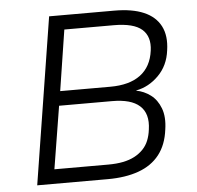

<svg xmlns="http://www.w3.org/2000/svg" viewBox="-51 -757 829 809"><g transform="rotate(-5 363.5 -352.5)"><path d="M74 0 186 -705H461Q537 -705 586 -684Q635 -663 656.5 -621.5Q678 -580 669 -519Q661 -455 619.5 -413.5Q578 -372 525 -362L524 -361Q557 -355 584.5 -334.5Q612 -314 626 -277Q640 -240 632 -187Q624 -123 591.5 -81.5Q559 -40 503.5 -20Q448 0 372 0ZM152 -61H380Q415 -61 442.5 -66.5Q470 -72 491 -83Q512 -94 527.5 -110Q543 -126 551.5 -147Q560 -168 563 -193Q568 -227 561 -252Q554 -277 535.5 -293.5Q517 -310 488 -318Q459 -326 419 -326H195ZM205 -387H417Q498 -387 544.5 -421.5Q591 -456 600 -524Q608 -583 573 -613.5Q538 -644 454 -644H245Z"/></g></svg>

Font: Nunito Sans 7pt Light
Style: Italic
Weight: 300
Italic angle: -9°
Designer: Vernon Adams
Foundry: Vernon Adams
Version: Version 3.101;gftools[0.9.27]